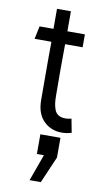

<svg xmlns="http://www.w3.org/2000/svg" viewBox="-93 -613 506 923"><g transform="rotate(10 160.0 -151.0)"><path d="M232.9 14.2Q179.7 14.2 144.3 -21.7Q108.9 -57.6 108.9 -123Q108.9 -171.4 108.6 -229.7Q108.4 -288.1 108.4 -327.1Q108.4 -366.2 108.9 -407.2H26.9L40 -470.2H107.9V-567.9H175.8V-470.2H261.2V-407.2H175.8Q174.3 -282.2 175.8 -157.2Q175.8 -134.8 178 -118.7Q180.2 -102.5 186 -87.4Q191.9 -72.3 204.3 -64.5Q216.8 -56.6 234.9 -56.2Q245.1 -54.7 268.1 -60.1L280.8 6.8Q258.3 14.2 232.9 14.2ZM121.1 266.1 168 136.2H133.8V40H231.9V136.2L175.8 266.1Z"/></g></svg>

Font: Kreadon
Style: Regular
Weight: 400
Designer: kohakuno
Foundry: StudioGnu
Version: Version 1.000;Glyphs 3.1.2 (3151)